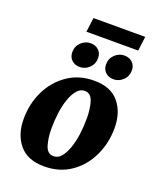

<svg xmlns="http://www.w3.org/2000/svg" viewBox="-135 -787 726 882"><g transform="rotate(20 228.5 -346.0)"><path d="M187 13Q106 13 65.5 -35.5Q25 -84 25 -160Q25 -234 55 -296.5Q85 -359 140.5 -397.5Q196 -436 271 -436Q352 -436 392 -387.5Q432 -339 432 -263Q432 -189 402 -126Q372 -63 317 -25Q262 13 187 13ZM210 -46Q233 -45 249 -64Q265 -83 276 -114.5Q287 -146 292 -184Q297 -222 297 -261Q297 -307 286.5 -341.5Q276 -376 247 -377Q225 -378 208.5 -359Q192 -340 181 -308.5Q170 -277 165 -239Q160 -201 160 -162Q160 -117 170.5 -82Q181 -47 210 -46ZM159 -635 168 -705H421L412 -635ZM185 -472Q161 -472 145.5 -486.5Q130 -501 130 -525Q130 -554 150 -573Q170 -592 196 -592Q220 -592 235.5 -577.5Q251 -563 251 -539Q251 -510 231 -491Q211 -472 185 -472ZM350 -472Q326 -472 310.5 -486.5Q295 -501 295 -525Q295 -554 315 -573Q335 -592 361 -592Q385 -592 400.5 -577.5Q416 -563 416 -539Q416 -510 396 -491Q376 -472 350 -472Z"/></g></svg>

Font: Yrsa
Style: Bold Italic
Weight: 700
Italic angle: -7.10001°
Version: Version 2.004